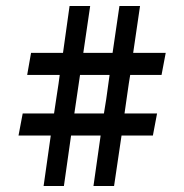

<svg xmlns="http://www.w3.org/2000/svg" viewBox="-20 -623 617 643"><path d="M293 0 317 -169H218L194 0H126L150 -169H42L56 -243H161Q163 -259 170 -303Q177 -347 180 -372H71L84 -446H191L213 -603H282L259 -446H357L380 -603H449L426 -446H535L521 -372H416Q412 -349 406 -306Q400 -263 397 -243H506L492 -169H387L362 0ZM248 -372 229 -243H328Q334 -274 347 -372Z"/></svg>

Font: Buenard
Style: Bold
Weight: 700
Foundry: FontFuror
Version: Version 1.002 2011